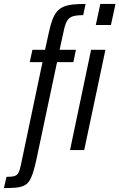

<svg xmlns="http://www.w3.org/2000/svg" viewBox="-93 -763 607 976"><path d="M-73 193 -60 136Q-32 136 -18.5 131.5Q-5 127 1 115Q7 103 12 81L123 -447H58L72 -510H136L156 -601Q164 -638 173.5 -663Q183 -688 196.5 -704Q210 -720 229.5 -728.5Q249 -737 276.5 -740Q304 -743 342 -743L330 -686Q296 -686 277 -680Q258 -674 248 -657Q238 -640 231 -606L210 -510H293L280 -447H197L91 53Q82 93 73.5 118.5Q65 144 54.5 159Q44 174 27 181.5Q10 189 -14 191Q-38 193 -73 193ZM394 -636 417 -743H494L471 -636ZM263 0 370 -510H443L335 0Z"/></svg>

Font: Saira Condensed
Style: Italic
Weight: 400
Width: 3
Italic angle: -12°
Designer: Hector Gatti with collaboration of the Omnibus-Type team
Foundry: Omnibus-Type
Version: Version 1.100